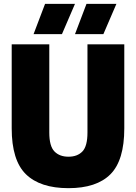

<svg xmlns="http://www.w3.org/2000/svg" viewBox="-20 -971 709 1001"><path d="M337 10Q189.5 10 115.2 -62.5Q41 -135 41 -302V-740H237V-280Q237 -209 263.8 -181.5Q290.5 -154 337 -154Q383.5 -154 409.8 -181.5Q436 -209 436 -280V-740H628V-302Q628 -135 555.8 -62.5Q483.5 10 337 10ZM371 -793 431 -951H587L519 -793ZM155 -793 215 -951H371L303 -793Z"/></svg>

Font: Encode Sans Condensed Condensed Black
Style: Regular
Weight: 900
Width: 3
Designer: Multiple Designers
Foundry: Impallari Type
Version: Version 3.000; ttfautohint (v1.8.3) -l 8 -r 50 -G 200 -x 14 